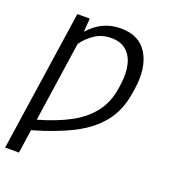

<svg xmlns="http://www.w3.org/2000/svg" viewBox="-146 -654 848 958"><g transform="rotate(20 278.5 -175.0)"><path d="M163.1 -474.1Q196.3 -512.2 238.3 -532.7Q280.3 -553.2 332.5 -553.2Q430.7 -553.2 473.9 -481.4Q517.1 -409.7 499.5 -292.5L495.6 -269.5Q481.4 -174.8 430.4 -110.4Q379.4 -45.9 292.2 -1.5Q205.1 43 83.5 77.6L64.9 203.1H-8.3L102.5 -545.9H168.5ZM92.3 18.6Q187.5 -8.3 257.6 -45.7Q327.6 -83 369.6 -137.5Q411.6 -191.9 422.9 -269L426.3 -293Q434.1 -349.6 423.8 -394.5Q413.6 -439.5 383.8 -465.6Q354 -491.7 303.2 -491.7Q255.4 -491.7 218.8 -468Q182.1 -444.3 154.8 -407.2Z"/></g></svg>

Font: Inter Display Light
Style: Italic
Weight: 300
Italic angle: -9.39999°
Designer: Rasmus Andersson
Foundry: rsms
Version: Version 4.000;git-a52131595